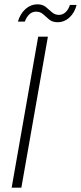

<svg xmlns="http://www.w3.org/2000/svg" viewBox="-20 -870 375 890"><path d="M34 0 157 -700H202L79 0ZM63 -770Q74 -807 98.5 -828.5Q123 -850 153 -850Q177 -850 192 -838Q207 -826 220.5 -813.5Q234 -801 254 -801Q270 -801 283.5 -813Q297 -825 304 -847H335Q326 -811 302 -789Q278 -767 247 -767Q223 -767 208 -779.5Q193 -792 180 -804Q167 -816 147 -816Q130 -816 117 -804.5Q104 -793 95 -770Z"/></svg>

Font: DM Sans 20pt ExtraLight
Style: Italic
Weight: 250
Italic angle: -10°
Version: Version 4.004;gftools[0.9.30]